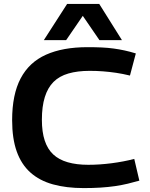

<svg xmlns="http://www.w3.org/2000/svg" viewBox="-20 -951 766 981"><path d="M42 -337Q42 -468 85.5 -550.5Q129 -633 215 -671.5Q301 -710 427 -710Q467 -710 499.5 -708.5Q532 -707 561 -703Q590 -699 617.5 -693Q645 -687 674 -678L644 -565Q607 -574 573 -579Q539 -584 506 -586.5Q473 -589 438 -589Q376 -589 329.5 -575.5Q283 -562 253.5 -532.5Q224 -503 209 -455Q194 -407 194 -339Q194 -277 208.5 -233Q223 -189 252 -162Q281 -135 326 -122Q371 -109 431 -109Q489 -109 550.5 -117Q612 -125 666 -139L692 -28Q664 -20 633 -12.5Q602 -5 567.5 0Q533 5 493.5 7.5Q454 10 408 10Q319 10 250.5 -9Q182 -28 135.5 -69.5Q89 -111 65.5 -177Q42 -243 42 -337ZM204 -746 323 -931H487L603 -746H488L403 -870L318 -746Z"/></svg>

Font: Georama SemiExpanded SemiBold
Style: Regular
Weight: 600
Width: 6
Designer: Jean-Baptiste Levee
Foundry: Production Type
Version: Version 1.001